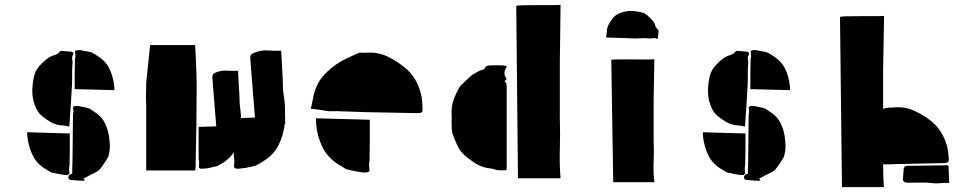

<svg xmlns="http://www.w3.org/2000/svg" viewBox="-20 -672 3991 784"><path d="M374 -446Q410 -425 426 -393Q442 -361 446 -322Q447 -318 447 -313.5Q447 -309 447 -304L285 -308Q285 -339 285 -369Q285 -399 286 -430Q286 -433 288 -441Q288 -446 287.5 -451Q287 -456 286 -463Q287 -463 289.5 -465Q292 -467 295 -467Q303 -468 310.5 -467Q318 -466 325 -464Q333 -463 339.5 -461.5Q346 -460 353 -458Q359 -456 361 -454Q368 -451 374 -446ZM270 -461Q275 -460 278 -457.5Q281 -455 279 -450Q273 -440 275 -430Q277 -420 276 -410Q274 -390 274.5 -369Q275 -348 274 -327Q272 -285 269 -242.5Q266 -200 263 -155Q254 -157 246.5 -158.5Q239 -160 231 -160Q208 -162 189 -172.5Q170 -183 153 -197Q138 -209 129.5 -226Q121 -243 116 -262Q111 -286 112 -309.5Q113 -333 118 -357Q125 -389 149 -411Q160 -423 173.5 -433Q187 -443 203 -447Q208 -449 213 -451.5Q218 -454 222 -459Q228 -466 236 -464Q244 -463 253 -462.5Q262 -462 270 -461ZM360 -219Q394 -199 409 -168Q424 -137 427 -100Q429 -84 428.5 -68Q428 -52 423 -36Q423 -31 421 -30Q413 -17 405 -4.5Q397 8 387 20Q384 24 379.5 26.5Q375 29 370 32Q358 38 346 44Q334 50 321 57Q322 58 323 59.5Q324 61 327 64Q323 65 320.5 66Q318 67 315 66Q305 66 295 65Q285 64 274 63Q269 63 265 62Q261 61 259 54Q258 43 270 39Q271 39 272 38.5Q273 38 275 37Q275 25 275 12.5Q275 0 276 -12Q277 -60 277 -108Q277 -156 278 -203Q278 -208 280 -214Q280 -219 279.5 -223.5Q279 -228 278 -235Q279 -235 281.5 -237Q284 -239 287 -239Q294 -240 301 -239Q308 -238 315 -236Q322 -235 328 -233.5Q334 -232 341 -230Q343 -230 345 -229Q347 -228 348 -227ZM262 14Q262 19 262.5 24Q263 29 264 37Q263 38 260.5 40Q258 42 254 43Q246 43 238 41.5Q230 40 222 39Q214 37 207 35.5Q200 34 192 33Q190 32 188 31Q186 30 184 29Q180 27 176.5 24.5Q173 22 169 20Q131 -2 114 -36.5Q97 -71 92 -112Q91 -117 91 -122Q91 -127 91 -132L265 -127Q265 -95 265 -62.5Q265 -30 264 2Q264 5 263 8Q262 11 262 14Z M593 -488H777Q779 -445 781 -402Q783 -359 783 -318Q783 -242 782 -166.5Q781 -91 779 -14Q779 -5 779 4.5Q779 14 777 24H577V-248Q576 -248 576 -274Q576 -300 577 -334Q581 -372 585 -411Q589 -450 593 -488ZM1144 -196H1145Q1145 -193 1144.5 -190.5Q1144 -188 1144 -186Q1144 -182 1144 -177Q1144 -172 1145 -167H1143Q1137 -118 1116.5 -77.5Q1096 -37 1049 -10Q1045 -7 1041 -4.5Q1037 -2 1032 0Q1026 4 1022 5Q1013 7 1004.5 9Q996 11 986 13Q976 14 966.5 15.5Q957 17 947 17Q943 17 939.5 14Q936 11 935 11Q936 2 936.5 -4.5Q937 -11 937 -17Q937 -20 936 -24Q935 -28 935 -31Q935 -36 935 -40.5Q935 -45 934 -49Q917 -23 887 -5Q883 -3 879.5 -1Q876 1 873 3Q870 5 864 7Q857 8 849.5 10Q842 12 834 14Q818 17 801 17Q798 17 795.5 14.5Q793 12 792 12Q793 4 793 -1Q793 -6 793 -11Q793 -14 792.5 -17Q792 -20 791 -23V-154L863 -156Q859 -206 855 -256Q851 -306 847 -355Q846 -372 864 -377Q885 -385 907 -383.5Q929 -382 952 -383Q953 -362 954 -343.5Q955 -325 956 -307Q958 -288 958 -268Q958 -248 961 -228Q964 -210 964 -190L1021 -192Q1016 -252 1011.5 -312Q1007 -372 1002 -431Q1001 -444 1005.5 -449Q1010 -454 1022 -458Q1048 -468 1074 -466Q1100 -464 1128 -465Q1130 -440 1131 -417.5Q1132 -395 1133 -374Q1135 -350 1135 -326Q1135 -302 1139 -279Q1143 -258 1143.5 -237.5Q1144 -217 1144 -196Z M1349 -218H1321Q1304 -221 1286.5 -223.5Q1269 -226 1249 -228Q1253 -243 1255.5 -257.5Q1258 -272 1261 -285Q1273 -332 1301.5 -364Q1330 -396 1370 -420Q1388 -430 1406 -438.5Q1424 -447 1443 -455Q1446 -457 1454 -457Q1459 -457 1464.5 -456.5Q1470 -456 1475 -457Q1522 -460 1560.5 -442Q1599 -424 1633 -396Q1681 -357 1698 -292Q1702 -278 1703.5 -262Q1705 -246 1705 -231Q1706 -217 1702 -213.5Q1698 -210 1684 -210Q1632 -211 1581 -212Q1530 -213 1478 -214Q1448 -215 1417.5 -216Q1387 -217 1357 -218Q1356 -219 1354 -218.5Q1352 -218 1349 -218ZM1369 4Q1320 -25 1298 -68.5Q1276 -112 1271 -164Q1270 -170 1270 -176.5Q1270 -183 1270 -189L1490 -183Q1490 -142 1490 -100.5Q1490 -59 1489 -18Q1489 -14 1488 -10.5Q1487 -7 1487 -3Q1487 3 1487.5 9.5Q1488 16 1489 26Q1488 27 1484.5 29.5Q1481 32 1477 32Q1467 33 1456.5 31.5Q1446 30 1436 28Q1426 26 1416.5 24Q1407 22 1398 20Q1392 19 1387 15Q1383 12 1378.5 9Q1374 6 1369 4Z M2269 -652 2266 -424V-186Q2268 -125 2266 -64Q2264 -3 2269 56H2095L2088 -648Q2094 -650 2116 -650.5Q2138 -651 2167.5 -651Q2197 -651 2224.5 -651Q2252 -651 2269 -652ZM1824 -174Q1824 -181 1824.5 -188Q1825 -195 1824 -202Q1822 -234 1831.5 -262Q1841 -290 1857 -317Q1860 -322 1864.5 -326Q1869 -330 1873 -334Q1881 -341 1889 -349Q1897 -357 1906 -364Q1912 -369 1919.5 -373Q1927 -377 1934 -381Q1942 -385 1950.5 -387Q1959 -389 1963 -399Q1965 -402 1971 -403.5Q1977 -405 1981 -405Q2009 -406 2036 -405Q2040 -405 2050 -400Q2041 -387 2040 -375Q2039 -363 2049 -350Q2047 -348 2044.5 -345Q2042 -342 2040 -339Q2046 -336 2047.5 -331.5Q2049 -327 2049 -320V10Q2049 12 2048.5 15Q2048 18 2048 23Q2036 23 2024 23.5Q2012 24 2000 20Q1993 17 1985 16Q1977 15 1969 14Q1941 8 1919.5 -6Q1898 -20 1878 -37Q1858 -55 1847.5 -78Q1837 -101 1828 -125Q1825 -137 1824.5 -149.5Q1824 -162 1824 -174Z M2660 -514Q2653 -518 2646 -516Q2639 -514 2632 -515Q2618 -517 2603.5 -516Q2589 -515 2574 -515Q2545 -516 2515.5 -517Q2486 -518 2455 -519Q2456 -525 2456.5 -530.5Q2457 -536 2458 -541Q2458 -558 2465 -571Q2472 -584 2481 -596Q2497 -617 2526 -623Q2543 -628 2559 -627.5Q2575 -627 2592 -623Q2603 -622 2613 -616.5Q2623 -611 2630 -603Q2638 -596 2645.5 -587Q2653 -578 2656 -566Q2659 -557 2665 -553Q2670 -550 2669 -544Q2668 -538 2668 -532Q2668 -526 2667 -520Q2667 -517 2665 -514.5Q2663 -512 2660 -514ZM2652 -430 2649 -268V-99Q2651 -56 2649 -13Q2647 30 2652 72H2484L2476 -428Q2482 -429 2503.5 -429.5Q2525 -430 2553.5 -429.5Q2582 -429 2609 -429Q2636 -429 2652 -430Z M3133 -446Q3169 -425 3185 -393Q3201 -361 3205 -322Q3206 -318 3206 -313.5Q3206 -309 3206 -304L3044 -308Q3044 -339 3044 -369Q3044 -399 3045 -430Q3045 -433 3047 -441Q3047 -446 3046.5 -451Q3046 -456 3045 -463Q3046 -463 3048.5 -465Q3051 -467 3054 -467Q3062 -468 3069.5 -467Q3077 -466 3084 -464Q3092 -463 3098.5 -461.5Q3105 -460 3112 -458Q3118 -456 3120 -454Q3127 -451 3133 -446ZM3029 -461Q3034 -460 3037 -457.5Q3040 -455 3038 -450Q3032 -440 3034 -430Q3036 -420 3035 -410Q3033 -390 3033.5 -369Q3034 -348 3033 -327Q3031 -285 3028 -242.5Q3025 -200 3022 -155Q3013 -157 3005.5 -158.5Q2998 -160 2990 -160Q2967 -162 2948 -172.5Q2929 -183 2912 -197Q2897 -209 2888.5 -226Q2880 -243 2875 -262Q2870 -286 2871 -309.5Q2872 -333 2877 -357Q2884 -389 2908 -411Q2919 -423 2932.5 -433Q2946 -443 2962 -447Q2967 -449 2972 -451.5Q2977 -454 2981 -459Q2987 -466 2995 -464Q3003 -463 3012 -462.5Q3021 -462 3029 -461ZM3119 -219Q3153 -199 3168 -168Q3183 -137 3186 -100Q3188 -84 3187.5 -68Q3187 -52 3182 -36Q3182 -31 3180 -30Q3172 -17 3164 -4.5Q3156 8 3146 20Q3143 24 3138.5 26.5Q3134 29 3129 32Q3117 38 3105 44Q3093 50 3080 57Q3081 58 3082 59.5Q3083 61 3086 64Q3082 65 3079.5 66Q3077 67 3074 66Q3064 66 3054 65Q3044 64 3033 63Q3028 63 3024 62Q3020 61 3018 54Q3017 43 3029 39Q3030 39 3031 38.5Q3032 38 3034 37Q3034 25 3034 12.5Q3034 0 3035 -12Q3036 -60 3036 -108Q3036 -156 3037 -203Q3037 -208 3039 -214Q3039 -219 3038.5 -223.5Q3038 -228 3037 -235Q3038 -235 3040.5 -237Q3043 -239 3046 -239Q3053 -240 3060 -239Q3067 -238 3074 -236Q3081 -235 3087 -233.5Q3093 -232 3100 -230Q3102 -230 3104 -229Q3106 -228 3107 -227ZM3021 14Q3021 19 3021.5 24Q3022 29 3023 37Q3022 38 3019.5 40Q3017 42 3013 43Q3005 43 2997 41.5Q2989 40 2981 39Q2973 37 2966 35.5Q2959 34 2951 33Q2949 32 2947 31Q2945 30 2943 29Q2939 27 2935.5 24.5Q2932 22 2928 20Q2890 -2 2873 -36.5Q2856 -71 2851 -112Q2850 -117 2850 -122Q2850 -127 2850 -132L3024 -127Q3024 -95 3024 -62.5Q3024 -30 3023 2Q3023 5 3022 8Q3021 11 3021 14Z M3638 -2Q3625 -1 3612 -1Q3599 -1 3586 -1Q3586 45 3589 92H3418L3410 -603Q3416 -605 3438 -605.5Q3460 -606 3489 -606Q3518 -606 3545.5 -606Q3573 -606 3590 -607L3586 -382V-226Q3590 -229 3594 -230Q3598 -232 3605 -232Q3610 -233 3615.5 -232.5Q3621 -232 3625 -233Q3669 -238 3706.5 -222.5Q3744 -207 3778 -181Q3825 -145 3844 -85Q3849 -72 3851 -56.5Q3853 -41 3854 -27Q3855 -14 3851 -10.5Q3847 -7 3834 -6Q3785 -5 3736 -4Q3687 -3 3638 -2ZM3849 3Q3849 3 3850 3Q3851 3 3853 4L3856 75Q3837 74 3818.5 76Q3800 78 3780 75Q3763 73 3745 73.5Q3727 74 3710 74H3683Q3667 72 3667 60Q3668 49 3668.5 38.5Q3669 28 3670 18Q3672 5 3685 5Q3726 4 3767 4Q3808 4 3849 3Z"/></svg>

Font: Palette Mosaic
Style: Regular
Weight: 400
Designer: Shibuyafont
Version: Version 1.001